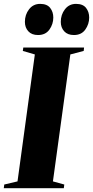

<svg xmlns="http://www.w3.org/2000/svg" viewBox="-44 -994 491 1014"><path d="M-24 0 -21.5 -19.5 48.5 -36 140 -706.5 76.5 -725 79 -743H400L398 -725L327.5 -706.5L235.5 -36L295.5 -19.5L293 0ZM157 -809Q123.5 -809 105.5 -828.8Q87.5 -848.5 87.5 -878.5Q87.5 -916.5 109.5 -945Q131.5 -973.5 168 -973.5Q204.5 -973.5 221 -952.2Q237.5 -931 237.5 -901.5Q237.5 -866.5 217 -837.8Q196.5 -809 157 -809ZM346.5 -809Q313 -809 295 -828.8Q277 -848.5 277 -878.5Q277 -916.5 299 -945Q321 -973.5 357.5 -973.5Q394 -973.5 410.5 -952.2Q427 -931 427 -901.5Q427 -866.5 406.5 -837.8Q386 -809 346.5 -809Z"/></svg>

Font: Merriweather 144pt Black
Style: Italic
Weight: 900
Italic angle: -7.8°
Version: Version 2.101